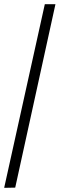

<svg xmlns="http://www.w3.org/2000/svg" viewBox="-20 -780 286 921"><path d="M0 121 195 -760H246L53 120Z"/></svg>

Font: Noto Serif Condensed
Style: Regular
Weight: 400
Width: 3
Designer: Monotype Design Team
Foundry: Monotype Imaging Inc.
Version: Version 2.015